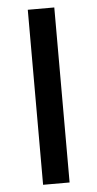

<svg xmlns="http://www.w3.org/2000/svg" viewBox="-52 -733 387 765"><g transform="rotate(-5 142.0 -350.0)"><path d="M89 0V-700H195V0Z"/></g></svg>

Font: REM Medium
Style: Regular
Weight: 400
Version: Version 1.005;gftools[0.9.28]